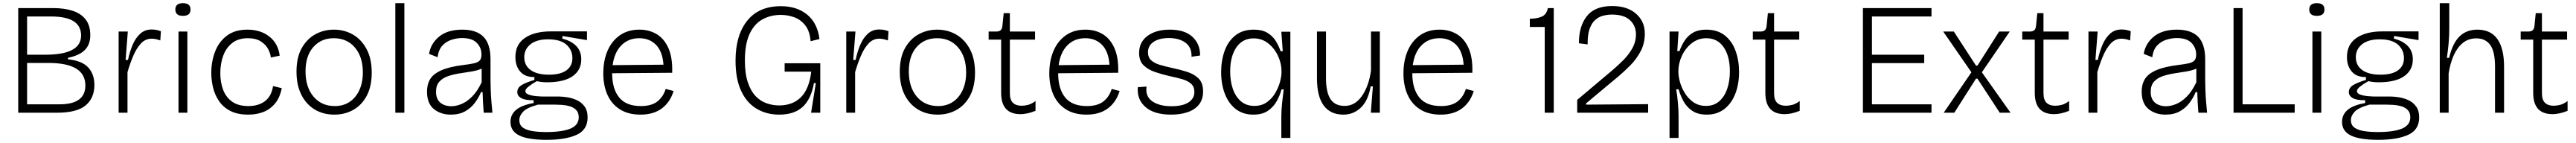

<svg xmlns="http://www.w3.org/2000/svg" viewBox="-20 -711 16265 902"><path d="M95 0V-660H316Q386 -660 438.5 -643Q491 -626 520.5 -588.5Q550 -551 550 -489Q550 -431 516.5 -396.5Q483 -362 409 -346V-337Q498 -328 537 -285.5Q576 -243 576 -175Q576 -93 521 -46.5Q466 0 339 0ZM151 -366H267Q492 -366 492 -487Q492 -607 303 -607H151ZM151 -53H356Q519 -53 519 -172Q519 -314 285 -314H151Z M729 0V-512H787L773 -333H788Q799 -385 817.5 -428.5Q836 -472 865.5 -498.5Q895 -525 937 -525Q949 -525 963.5 -523Q978 -521 996 -514L992 -456Q978 -461 964.5 -464Q951 -467 938 -467Q898 -467 870 -437Q842 -407 821.5 -359Q801 -311 785 -256V0Z M1107 0V-512H1163V0ZM1135 -611Q1087 -611 1087 -651Q1087 -691 1135 -691Q1183 -691 1183 -651Q1183 -611 1135 -611Z M1548 12Q1480 12 1435 -11Q1390 -34 1363.5 -72.5Q1337 -111 1325.5 -157.5Q1314 -204 1314 -251Q1314 -323 1338 -385.5Q1362 -448 1412.5 -486Q1463 -524 1542 -524Q1625 -524 1680.5 -480.5Q1736 -437 1746 -360L1690 -348Q1688 -373 1673 -401.5Q1658 -430 1626.5 -450Q1595 -470 1544 -470Q1485 -470 1446.5 -440Q1408 -410 1389.5 -360Q1371 -310 1371 -250Q1371 -191 1389 -144Q1407 -97 1446 -69.5Q1485 -42 1548 -42Q1612 -42 1653 -73Q1694 -104 1704 -168L1759 -155Q1747 -94 1715.5 -57Q1684 -20 1641 -4Q1598 12 1548 12Z M2091 12Q2020 12 1966 -21Q1912 -54 1882 -114.5Q1852 -175 1852 -259Q1852 -348 1884.5 -406.5Q1917 -465 1970.5 -494.5Q2024 -524 2088 -524Q2155 -524 2209 -492.5Q2263 -461 2295 -400.5Q2327 -340 2327 -253Q2327 -167 2296 -108Q2265 -49 2211.5 -18.5Q2158 12 2091 12ZM2094 -42Q2148 -42 2187.5 -68.5Q2227 -95 2249 -143Q2271 -191 2271 -254Q2271 -352 2221 -411Q2171 -470 2087 -470Q2008 -470 1958.5 -414.5Q1909 -359 1909 -261Q1909 -161 1959.5 -101.5Q2010 -42 2094 -42Z M2476 0V-691H2533V0Z M2826 12Q2763 12 2719.5 -23Q2676 -58 2676 -134Q2676 -179 2696 -212Q2716 -245 2766.5 -267.5Q2817 -290 2906 -301Q2947 -306 2972 -311.5Q2997 -317 3008.5 -329Q3020 -341 3020 -367Q3020 -410 2990.5 -440.5Q2961 -471 2897 -471Q2867 -471 2833.5 -461Q2800 -451 2774.5 -425Q2749 -399 2743 -350L2689 -371Q2699 -436 2752.5 -480Q2806 -524 2899 -524Q2988 -524 3032.5 -479Q3077 -434 3077 -336V-204Q3077 -175 3078.5 -138.5Q3080 -102 3083 -65.5Q3086 -29 3089 0H3034Q3031 -36 3029.5 -67.5Q3028 -99 3027 -130H3017Q3002 -94 2977.5 -61.5Q2953 -29 2916 -8.5Q2879 12 2826 12ZM2830 -41Q2860 -41 2894 -55Q2928 -69 2961 -102Q2994 -135 3021 -192V-278Q2994 -266 2957 -260Q2920 -254 2881 -248Q2842 -242 2808.5 -230.5Q2775 -219 2754 -196Q2733 -173 2733 -132Q2733 -86 2760 -63.5Q2787 -41 2830 -41Z M3432 171Q3314 171 3258.5 143.5Q3203 116 3203 58Q3203 12 3238.5 -18Q3274 -48 3349 -61V-79Q3296 -78 3271 -92Q3246 -106 3246 -130Q3246 -157 3272 -173.5Q3298 -190 3354 -207V-225Q3295 -224 3264.5 -259.5Q3234 -295 3234 -351Q3234 -431 3294.5 -472Q3355 -513 3458 -513H3686V-458L3531 -484V-467Q3585 -454 3617.5 -421.5Q3650 -389 3650 -336Q3650 -269 3595.5 -230.5Q3541 -192 3434 -192Q3419 -192 3403.5 -193.5Q3388 -195 3369 -199Q3337 -181 3317 -165Q3297 -149 3297 -136Q3297 -122 3317.5 -114.5Q3338 -107 3366.5 -104.5Q3395 -102 3418 -102H3512Q3532 -102 3561.5 -97.5Q3591 -93 3620.5 -80Q3650 -67 3670 -40.5Q3690 -14 3690 30Q3690 108 3620.5 139.5Q3551 171 3432 171ZM3446 -240Q3519 -240 3556.5 -267.5Q3594 -295 3594 -344Q3594 -396 3556 -429.5Q3518 -463 3441 -463Q3368 -463 3329 -431.5Q3290 -400 3290 -350Q3290 -299 3330 -269.5Q3370 -240 3446 -240ZM3425 122Q3530 122 3582 100Q3634 78 3634 29Q3634 -1 3617.5 -17.5Q3601 -34 3576.5 -41Q3552 -48 3527.5 -49.5Q3503 -51 3486 -51H3376Q3307 -32 3283 -6.5Q3259 19 3259 46Q3259 79 3283 95Q3307 111 3345.5 116.5Q3384 122 3425 122Z M4024 12Q3946 12 3893.5 -21.5Q3841 -55 3815 -113.5Q3789 -172 3789 -248Q3789 -328 3815.5 -390Q3842 -452 3893 -488Q3944 -524 4017 -524Q4078 -524 4125.5 -496Q4173 -468 4200 -408Q4227 -348 4224 -252L3845 -249V-248Q3845 -151 3889 -96.5Q3933 -42 4026 -42Q4094 -42 4131 -71.5Q4168 -101 4183 -150L4233 -137Q4211 -66 4158.5 -27Q4106 12 4024 12ZM4016 -470Q3948 -470 3903.5 -425.5Q3859 -381 3848 -300L4169 -303Q4163 -386 4122 -428Q4081 -470 4016 -470Z M4900 12Q4819 12 4756.5 -25.5Q4694 -63 4659 -138.5Q4624 -214 4624 -329Q4624 -488 4697.5 -580Q4771 -672 4910 -672Q5011 -672 5076 -619Q5141 -566 5154 -465L5098 -451Q5093 -514 5064.5 -550.5Q5036 -587 4995 -602Q4954 -617 4910 -617Q4845 -617 4793.5 -588.5Q4742 -560 4712.5 -496.5Q4683 -433 4683 -329Q4683 -247 4701.5 -192Q4720 -137 4750.5 -105Q4781 -73 4820 -59.5Q4859 -46 4899 -46Q4985 -46 5037 -98Q5089 -150 5102 -259H4934V-312H5159V0H5101L5131 -187H5119Q5101 -85 5047.5 -36.5Q4994 12 4900 12Z M5323 0V-512H5381L5367 -333H5382Q5393 -385 5411.5 -428.5Q5430 -472 5459.5 -498.5Q5489 -525 5531 -525Q5543 -525 5557.5 -523Q5572 -521 5590 -514L5586 -456Q5572 -461 5558.5 -464Q5545 -467 5532 -467Q5492 -467 5464 -437Q5436 -407 5415.5 -359Q5395 -311 5379 -256V0Z M5900 12Q5829 12 5775 -21Q5721 -54 5691 -114.5Q5661 -175 5661 -259Q5661 -348 5693.5 -406.5Q5726 -465 5779.5 -494.5Q5833 -524 5897 -524Q5964 -524 6018 -492.5Q6072 -461 6104 -400.5Q6136 -340 6136 -253Q6136 -167 6105 -108Q6074 -49 6020.5 -18.5Q5967 12 5900 12ZM5903 -42Q5957 -42 5996.5 -68.5Q6036 -95 6058 -143Q6080 -191 6080 -254Q6080 -352 6030 -411Q5980 -470 5896 -470Q5817 -470 5767.5 -414.5Q5718 -359 5718 -261Q5718 -161 5768.5 -101.5Q5819 -42 5903 -42Z M6423 9Q6301 9 6301 -125V-461H6222V-512H6268Q6289 -512 6298 -520.5Q6307 -529 6309 -548L6317 -628H6356V-512H6515V-461H6356V-124Q6356 -81 6375.5 -62.5Q6395 -44 6430 -44Q6449 -44 6471 -49.5Q6493 -55 6518 -74V-12Q6491 -1 6467 4Q6443 9 6423 9Z M6840 12Q6762 12 6709.5 -21.5Q6657 -55 6631 -113.5Q6605 -172 6605 -248Q6605 -328 6631.5 -390Q6658 -452 6709 -488Q6760 -524 6833 -524Q6894 -524 6941.5 -496Q6989 -468 7016 -408Q7043 -348 7040 -252L6661 -249V-248Q6661 -151 6705 -96.5Q6749 -42 6842 -42Q6910 -42 6947 -71.5Q6984 -101 6999 -150L7049 -137Q7027 -66 6974.5 -27Q6922 12 6840 12ZM6832 -470Q6764 -470 6719.5 -425.5Q6675 -381 6664 -300L6985 -303Q6979 -386 6938 -428Q6897 -470 6832 -470Z M7375 12Q7266 12 7211.5 -36.5Q7157 -85 7164 -161L7219 -165Q7210 -104 7254.5 -72.5Q7299 -41 7377 -41Q7446 -41 7483.5 -65Q7521 -89 7521 -131Q7521 -164 7500.5 -182.5Q7480 -201 7444.5 -211.5Q7409 -222 7364 -231Q7316 -242 7272 -257Q7228 -272 7200 -299.5Q7172 -327 7172 -377Q7172 -445 7225 -484.5Q7278 -524 7366 -524Q7460 -524 7509 -478.5Q7558 -433 7557 -361L7503 -353Q7505 -412 7465 -441.5Q7425 -471 7360 -471Q7299 -471 7263.5 -447Q7228 -423 7228 -381Q7228 -349 7248.5 -330.5Q7269 -312 7303 -302Q7337 -292 7378 -283Q7431 -272 7476 -257.5Q7521 -243 7548.5 -215Q7576 -187 7576 -134Q7576 -84 7550 -51.5Q7524 -19 7478.5 -3.5Q7433 12 7375 12Z M8070 159V24Q8070 -16 8075 -63Q8080 -110 8085 -147H8071Q8062 -112 8042 -75Q8022 -38 7986.5 -13Q7951 12 7893 12Q7828 12 7782.5 -23Q7737 -58 7713.5 -119Q7690 -180 7690 -256Q7690 -328 7711.5 -389Q7733 -450 7779 -487Q7825 -524 7896 -524Q7949 -524 7982 -504Q8015 -484 8034.5 -453Q8054 -422 8065 -388H8079L8070 -511H8127V159ZM7900 -43Q7945 -43 7977.5 -65.5Q8010 -88 8030.5 -122.5Q8051 -157 8061 -192.5Q8071 -228 8071 -255V-262Q8071 -312 8048.5 -359.5Q8026 -407 7986.5 -438Q7947 -469 7895 -469Q7825 -469 7786 -412Q7747 -355 7747 -260Q7747 -199 7764 -150Q7781 -101 7815 -72Q7849 -43 7900 -43Z M8462 12Q8380 12 8337.5 -45.5Q8295 -103 8295 -217V-512H8352V-218Q8352 -130 8380 -86.5Q8408 -43 8470 -43Q8535 -43 8578.5 -105Q8622 -167 8636 -265V-512H8692V0H8635L8648 -166H8634Q8618 -75 8571.5 -31.5Q8525 12 8462 12Z M9076 12Q8998 12 8945.5 -21.5Q8893 -55 8867 -113.5Q8841 -172 8841 -248Q8841 -328 8867.5 -390Q8894 -452 8945 -488Q8996 -524 9069 -524Q9130 -524 9177.5 -496Q9225 -468 9252 -408Q9279 -348 9276 -252L8897 -249V-248Q8897 -151 8941 -96.5Q8985 -42 9078 -42Q9146 -42 9183 -71.5Q9220 -101 9235 -150L9285 -137Q9263 -66 9210.5 -27Q9158 12 9076 12ZM9068 -470Q9000 -470 8955.5 -425.5Q8911 -381 8900 -300L9221 -303Q9215 -386 9174 -428Q9133 -470 9068 -470Z M9733 0V-541H9639V-593Q9682 -593 9713 -605.5Q9744 -618 9753 -660H9790V0Z M9938 0V-81L10159 -267Q10192 -295 10227 -329.5Q10262 -364 10285.5 -405.5Q10309 -447 10309 -494Q10309 -549 10271 -584Q10233 -619 10158 -619Q10130 -619 10102 -612Q10074 -605 10051.5 -585Q10029 -565 10016 -528Q10003 -491 10004 -431L9949 -438Q9948 -543 9998 -608Q10048 -673 10159 -673Q10254 -673 10309.5 -624.5Q10365 -576 10365 -499Q10365 -438 10339 -388.5Q10313 -339 10275.5 -301Q10238 -263 10204 -234L9994 -59V-51L10386 -54V0Z M10521 159V-512H10578L10570 -389H10584Q10597 -426 10617.5 -456.5Q10638 -487 10670.5 -505.5Q10703 -524 10752 -524Q10824 -524 10870 -487.5Q10916 -451 10938 -390Q10960 -329 10960 -257Q10960 -180 10936 -119Q10912 -58 10866.5 -23Q10821 12 10756 12Q10699 12 10663 -13Q10627 -38 10607.5 -75.5Q10588 -113 10578 -148H10563Q10570 -108 10574 -62Q10578 -16 10578 24V159ZM10751 -43Q10801 -43 10834.5 -72Q10868 -101 10885 -150.5Q10902 -200 10902 -261Q10902 -356 10863 -413Q10824 -470 10753 -470Q10702 -470 10662 -439Q10622 -408 10599.5 -360Q10577 -312 10577 -262V-255Q10577 -229 10587 -193Q10597 -157 10618.5 -122.5Q10640 -88 10673 -65.5Q10706 -43 10751 -43Z M11248 9Q11126 9 11126 -125V-461H11047V-512H11093Q11114 -512 11123 -520.5Q11132 -529 11134 -548L11142 -628H11181V-512H11340V-461H11181V-124Q11181 -81 11200.5 -62.5Q11220 -44 11255 -44Q11274 -44 11296 -49.5Q11318 -55 11343 -74V-12Q11316 -1 11292 4Q11268 9 11248 9Z M11742 0V-660H12175V-607H11799V-366H12129V-313H11799V-53H12175V0Z M12252 0 12427 -255 12249 -512H12316L12456 -297H12465L12602 -512H12669L12493 -255L12674 0H12606L12465 -215H12456L12319 0Z M12949 9Q12827 9 12827 -125V-461H12748V-512H12794Q12815 -512 12824 -520.5Q12833 -529 12835 -548L12843 -628H12882V-512H13041V-461H12882V-124Q12882 -81 12901.5 -62.5Q12921 -44 12956 -44Q12975 -44 12997 -49.5Q13019 -55 13044 -74V-12Q13017 -1 12993 4Q12969 9 12949 9Z M13166 0V-512H13224L13210 -333H13225Q13236 -385 13254.5 -428.5Q13273 -472 13302.5 -498.5Q13332 -525 13374 -525Q13386 -525 13400.5 -523Q13415 -521 13433 -514L13429 -456Q13415 -461 13401.5 -464Q13388 -467 13375 -467Q13335 -467 13307 -437Q13279 -407 13258.5 -359Q13238 -311 13222 -256V0Z M13652 12Q13589 12 13545.5 -23Q13502 -58 13502 -134Q13502 -179 13522 -212Q13542 -245 13592.5 -267.5Q13643 -290 13732 -301Q13773 -306 13798 -311.5Q13823 -317 13834.5 -329Q13846 -341 13846 -367Q13846 -410 13816.5 -440.5Q13787 -471 13723 -471Q13693 -471 13659.5 -461Q13626 -451 13600.5 -425Q13575 -399 13569 -350L13515 -371Q13525 -436 13578.5 -480Q13632 -524 13725 -524Q13814 -524 13858.5 -479Q13903 -434 13903 -336V-204Q13903 -175 13904.5 -138.5Q13906 -102 13909 -65.5Q13912 -29 13915 0H13860Q13857 -36 13855.5 -67.5Q13854 -99 13853 -130H13843Q13828 -94 13803.5 -61.5Q13779 -29 13742 -8.5Q13705 12 13652 12ZM13656 -41Q13686 -41 13720 -55Q13754 -69 13787 -102Q13820 -135 13847 -192V-278Q13820 -266 13783 -260Q13746 -254 13707 -248Q13668 -242 13634.5 -230.5Q13601 -219 13580 -196Q13559 -173 13559 -132Q13559 -86 13586 -63.5Q13613 -41 13656 -41Z M14082 0V-660H14139V-53H14468V0Z M14580 0V-512H14636V0ZM14608 -611Q14560 -611 14560 -651Q14560 -691 14608 -691Q14656 -691 14656 -651Q14656 -611 14608 -611Z M14996 171Q14878 171 14822.5 143.5Q14767 116 14767 58Q14767 12 14802.5 -18Q14838 -48 14913 -61V-79Q14860 -78 14835 -92Q14810 -106 14810 -130Q14810 -157 14836 -173.5Q14862 -190 14918 -207V-225Q14859 -224 14828.5 -259.5Q14798 -295 14798 -351Q14798 -431 14858.5 -472Q14919 -513 15022 -513H15250V-458L15095 -484V-467Q15149 -454 15181.5 -421.5Q15214 -389 15214 -336Q15214 -269 15159.5 -230.5Q15105 -192 14998 -192Q14983 -192 14967.5 -193.5Q14952 -195 14933 -199Q14901 -181 14881 -165Q14861 -149 14861 -136Q14861 -122 14881.5 -114.5Q14902 -107 14930.5 -104.5Q14959 -102 14982 -102H15076Q15096 -102 15125.5 -97.5Q15155 -93 15184.5 -80Q15214 -67 15234 -40.5Q15254 -14 15254 30Q15254 108 15184.5 139.5Q15115 171 14996 171ZM15010 -240Q15083 -240 15120.5 -267.5Q15158 -295 15158 -344Q15158 -396 15120 -429.5Q15082 -463 15005 -463Q14932 -463 14893 -431.5Q14854 -400 14854 -350Q14854 -299 14894 -269.5Q14934 -240 15010 -240ZM14989 122Q15094 122 15146 100Q15198 78 15198 29Q15198 -1 15181.5 -17.5Q15165 -34 15140.5 -41Q15116 -48 15091.5 -49.5Q15067 -51 15050 -51H14940Q14871 -32 14847 -6.5Q14823 19 14823 46Q14823 79 14847 95Q14871 111 14909.5 116.5Q14948 122 14989 122Z M15384 0V-691H15444V-531Q15444 -485 15440 -439Q15436 -393 15429 -346H15443Q15465 -439 15509 -481.5Q15553 -524 15621 -524Q15706 -524 15748 -464.5Q15790 -405 15790 -291V0H15733V-290Q15733 -385 15703 -427Q15673 -469 15615 -469Q15565 -469 15529.5 -440Q15494 -411 15472 -361.5Q15450 -312 15440 -248V0Z M16096 9Q15974 9 15974 -125V-461H15895V-512H15941Q15962 -512 15971 -520.5Q15980 -529 15982 -548L15990 -628H16029V-512H16188V-461H16029V-124Q16029 -81 16048.5 -62.5Q16068 -44 16103 -44Q16122 -44 16144 -49.5Q16166 -55 16191 -74V-12Q16164 -1 16140 4Q16116 9 16096 9Z"/></svg>

Font: Bricolage Grotesque 12pt ExtraLight
Style: Regular
Weight: 200
Designer: Mathieu Triay
Foundry: Atelier Triay
Version: Version 1.001; ttfautohint (v1.8.4.7-5d5b);gftools[0.9.33.de